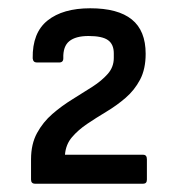

<svg xmlns="http://www.w3.org/2000/svg" viewBox="-20 -795 432 464"><path d="M65 -351Q55 -351 55 -361V-410Q55 -447 69.5 -473.5Q84 -500 106.5 -519.5Q129 -539 155 -555Q181 -571 203.5 -585.5Q226 -600 240.5 -616.5Q255 -633 255 -655V-666Q255 -688 241 -698Q227 -708 194 -708Q163 -708 147.5 -695.5Q132 -683 133 -654Q133 -644 123 -644H69Q60 -644 59 -654Q58 -716 95 -745.5Q132 -775 198 -775Q265 -775 298.5 -748Q332 -721 332 -665Q332 -628 318.5 -602.5Q305 -577 283.5 -558.5Q262 -540 237 -525Q212 -510 190.5 -495.5Q169 -481 154 -463.5Q139 -446 137 -421H326Q335 -421 335 -410V-361Q335 -351 326 -351Z"/></svg>

Font: Sofia Sans Semi Condensed Medium
Style: Regular
Weight: 500
Designer: Botio Nikoltchev, Ani Petrova
Foundry: lettersoup
Version: Version 4.100